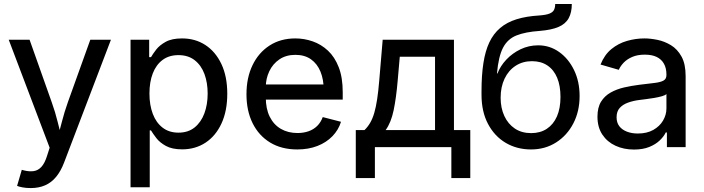

<svg xmlns="http://www.w3.org/2000/svg" viewBox="-20 -748 3580 976"><path d="M66.9 196.8 90.8 115.2 101.6 118.2Q128.9 125 151.1 121.8Q173.3 118.7 190.2 100.6Q207 82.5 218.8 45.4L232.4 2.9L24.4 -545.9H130.4L242.7 -229Q261.2 -177.7 273.4 -127.2Q285.6 -76.7 299.8 -27.8H267.1Q281.2 -76.7 294.2 -127.4Q307.1 -178.2 325.2 -229L439 -545.9H543.9L305.7 78.6Q289.1 122.1 265.4 150.9Q241.7 179.7 209.7 193.8Q177.7 208 136.2 208Q111.8 208 93.5 204.3Q75.2 200.7 66.9 196.8Z M643.6 204.1V-545.9H738.3V-457.5H747.6Q756.8 -473.6 773.9 -495.8Q791 -518.1 822.3 -535.4Q853.5 -552.7 905.3 -552.7Q972.7 -552.7 1024.2 -519Q1075.7 -485.4 1105.5 -422.4Q1135.3 -359.4 1135.3 -271.5Q1135.3 -184.1 1106 -120.6Q1076.7 -57.1 1024.9 -22.9Q973.1 11.2 905.8 11.2Q855 11.2 823.5 -6.1Q792 -23.4 774.7 -46.1Q757.3 -68.8 747.6 -85H741.2V204.1ZM887.2 -73.7Q936.5 -73.7 969.5 -100.3Q1002.4 -127 1019 -171.9Q1035.6 -216.8 1035.6 -272.5Q1035.6 -327.6 1019.3 -371.8Q1002.9 -416 969.7 -441.9Q936.5 -467.8 887.2 -467.8Q838.9 -467.8 806.2 -443.1Q773.4 -418.5 756.6 -374.8Q739.7 -331.1 739.7 -272.5Q739.7 -213.9 756.8 -168.9Q773.9 -124 806.9 -98.9Q839.8 -73.7 887.2 -73.7Z M1491.2 11.7Q1411.1 11.7 1353.3 -23.4Q1295.4 -58.6 1264.2 -121.6Q1232.9 -184.6 1232.9 -269Q1232.9 -353 1263.7 -416.7Q1294.4 -480.5 1350.3 -516.6Q1406.2 -552.7 1481.4 -552.7Q1526.4 -552.7 1569.3 -537.8Q1612.3 -522.9 1647 -490.7Q1681.6 -458.5 1701.9 -406.2Q1722.2 -354 1722.2 -279.3V-241.7H1292.5V-318.8H1670.9L1625.5 -292Q1625.5 -343.8 1609.1 -383.8Q1592.8 -423.8 1560.8 -446.5Q1528.8 -469.2 1481.4 -469.2Q1434.1 -469.2 1400.4 -446.3Q1366.7 -423.3 1348.9 -385.7Q1331.1 -348.1 1331.1 -305.2V-252.9Q1331.1 -194.8 1351.3 -154.3Q1371.6 -113.8 1408 -92.8Q1444.3 -71.8 1492.2 -71.8Q1522.9 -71.8 1548.6 -80.8Q1574.2 -89.8 1592.5 -107.9Q1610.8 -126 1620.6 -152.8L1713.4 -128.9Q1700.7 -87.4 1669.9 -55.7Q1639.2 -23.9 1593.8 -6.1Q1548.3 11.7 1491.2 11.7Z M1788.6 157.2V-86.9H1833Q1849.6 -103 1861.8 -124Q1874 -145 1882.6 -174.3Q1891.1 -203.6 1897.2 -243.7Q1903.3 -283.7 1907.7 -337.4L1925.3 -545.9H2287.6V-86.9H2370.6V157.2H2274.4V0H1885.7V157.2ZM1940.4 -86.9H2191.4V-459.5H2012.2L2001.5 -337.4Q1994.1 -250.5 1981 -187.5Q1967.8 -124.5 1940.4 -86.9Z M2679.2 11.7Q2607.9 11.7 2551 -21.7Q2494.1 -55.2 2460.9 -117.7Q2427.7 -180.2 2427.7 -266.6V-284.7Q2427.7 -365.7 2437.3 -427.2Q2446.8 -488.8 2467.5 -532.7Q2488.3 -576.7 2522.5 -605.7Q2556.6 -634.8 2606 -650.1Q2655.3 -665.5 2721.7 -669.4Q2755.4 -671.9 2772.7 -678.7Q2790 -685.5 2796.1 -697.5Q2802.2 -709.5 2802.2 -727.5H2886.7Q2886.7 -684.6 2870.8 -655.5Q2855 -626.5 2819.3 -611.1Q2783.7 -595.7 2723.1 -590.8Q2650.9 -585.9 2605.5 -567.9Q2560.1 -549.8 2536.9 -505.1Q2513.7 -460.4 2506.3 -374.5H2508.8Q2523.4 -412.6 2554 -445.1Q2584.5 -477.5 2626.2 -497.6Q2668 -517.6 2715.8 -517.6Q2774.9 -517.6 2822.5 -483.6Q2870.1 -449.7 2898.2 -391.6Q2926.3 -333.5 2926.3 -259.8Q2926.3 -182.1 2894.5 -120.8Q2862.8 -59.6 2806.9 -23.9Q2751 11.7 2679.2 11.7ZM2680.2 -71.3Q2726.6 -71.3 2760 -93.5Q2793.5 -115.7 2811.3 -156.7Q2829.1 -197.8 2829.1 -254.9Q2829.1 -312 2812.3 -352.5Q2795.4 -393.1 2762.9 -415Q2730.5 -437 2684.1 -437Q2637.2 -437 2601.1 -413.6Q2564.9 -390.1 2544.9 -348.1Q2524.9 -306.2 2524.9 -251Q2524.9 -199.2 2543.7 -158.4Q2562.5 -117.7 2597.2 -94.5Q2631.8 -71.3 2680.2 -71.3Z M3202.6 12.2Q3150.9 12.2 3108.9 -7.1Q3066.9 -26.4 3042 -63.7Q3017.1 -101.1 3017.1 -154.8Q3017.1 -201.7 3035.4 -231.2Q3053.7 -260.7 3084.5 -277.8Q3115.2 -294.9 3152.6 -303.5Q3189.9 -312 3228.5 -316.9Q3277.3 -322.8 3307.6 -326.4Q3337.9 -330.1 3352.8 -338.4Q3367.7 -346.7 3367.7 -366.2V-369.1Q3367.7 -401.4 3355.2 -423.8Q3342.8 -446.3 3318.6 -458.3Q3294.4 -470.2 3257.8 -470.2Q3220.7 -470.2 3194.1 -458.7Q3167.5 -447.3 3150.6 -429.7Q3133.8 -412.1 3125.5 -393.1L3032.7 -419.9Q3052.7 -469.7 3087.9 -498.5Q3123 -527.3 3167 -540Q3210.9 -552.7 3255.9 -552.7Q3286.1 -552.7 3322 -545.4Q3357.9 -538.1 3390.6 -518.3Q3423.3 -498.5 3444.3 -460.7Q3465.3 -422.9 3465.3 -361.3V0H3370.1V-74.7H3364.3Q3354.5 -54.2 3333.7 -34.2Q3313 -14.2 3280.5 -1Q3248 12.2 3202.6 12.2ZM3222.2 -69.3Q3268.6 -69.3 3301 -87.6Q3333.5 -106 3350.6 -135.3Q3367.7 -164.6 3367.7 -196.8V-270Q3361.8 -263.7 3344.7 -258.8Q3327.6 -253.9 3305.7 -250.2Q3283.7 -246.6 3262.9 -243.9Q3242.2 -241.2 3229.5 -239.7Q3198.7 -235.8 3172.4 -226.3Q3146 -216.8 3130.1 -199.2Q3114.3 -181.6 3114.3 -151.9Q3114.3 -124.5 3128.2 -106.4Q3142.1 -88.4 3166.5 -78.9Q3190.9 -69.3 3222.2 -69.3Z"/></svg>

Font: Inter Cardless
Style: Regular
Weight: 400
Designer: Rasmus Andersson
Foundry: rsms
Version: Version 4.001;git-9221beed3